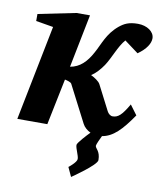

<svg xmlns="http://www.w3.org/2000/svg" viewBox="-81 -565 700 838"><g transform="rotate(10 269.5 -145.5)"><path d="M536 -448C536 -478 503 -500 463 -500C422 -500 402 -489 381 -472C333 -432 321 -385 298 -344C275 -301 246 -271 203 -264L250 -500H190L23 -466V-435L100 -422L16 0H149L191 -205C200 -203 217 -199 221 -192L305 -29C312 -15 326 -3 341 4C328 17 290 58 290 67C290 83 306 111 306 127C306 142 272 168 272 168L291 209C291 209 396 138 396 116C396 75 374 68 374 56C374 50 386 24 393 10C441 2 477 -35 525 -105L493 -148C463 -96 447 -83 423 -83C414 -83 404 -91 399 -101L342 -212C336 -223 317 -236 300 -244C319 -256 337 -276 352 -298C376 -334 393 -387 421 -419L483 -373C520 -399 536 -426 536 -448Z"/></g></svg>

Font: Veleka
Style: Bold Italic
Weight: 700
Italic angle: -12°
Designer: Stefan Peev, Context Ltd, 2016; SIL International, 1997-2014.
Foundry: Stefan Peev, Context Ltd, 2016
Version: Version 5.000